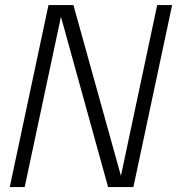

<svg xmlns="http://www.w3.org/2000/svg" viewBox="-20 -758 718 778"><path d="M80 0H19.5L176.5 -737.5H277.5L470 -45.5L617 -737.5H677.5L520.5 0H418L227 -690Z"/></svg>

Font: Epilogue Light
Style: Italic
Weight: 300
Italic angle: -12°
Designer: Tyler Finck
Foundry: Etcetera Type Co
Version: Version 2.111; ttfautohint (v1.8.3)